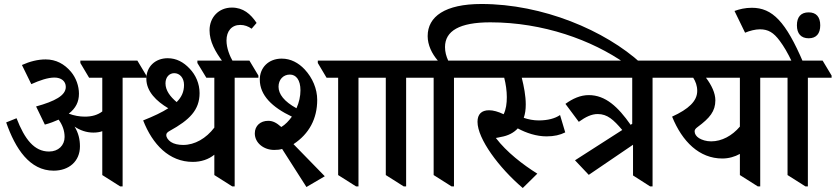

<svg xmlns="http://www.w3.org/2000/svg" viewBox="-20 -928 4191 963"><path d="M249 -72C326 -72 381 -119 381 -194C381 -230 373 -262 354 -293C382 -274 414 -263 448 -263C464 -263 480 -265 493 -270V-50L583 7H595V-538H714V-549L669 -624H383V-612L427 -538H493V-369C471 -352 442 -343 406 -343C379 -343 351 -348 325 -358C360 -385 376 -417 376 -458C376 -496 362 -537 336 -568C303 -607 261 -630 209 -630C170 -630 130 -620 90 -602L137 -506C179 -525 220 -539 253 -539C287 -539 310 -521 310 -492C310 -449 255 -420 161 -394L205 -303C231 -310 254 -319 274 -328C293 -302 304 -273 304 -241C304 -199 273 -168 226 -168C152 -168 104 -229 63 -335L11 -314C57 -182 129 -72 249 -72Z M947 -116C989 -116 1027 -129 1055 -152V-50L1145 7H1157V-538H1276V-549L1231 -624H970V-612L1015 -538H1055V-288C1014 -234 957 -201 899 -201C874 -201 852 -206 837 -216C823 -226 814 -238 814 -251C814 -259 819 -265 832 -272C930 -326 981 -376 981 -461C981 -508 962 -552 931 -584C901 -616 865 -636 821 -636C759 -636 714 -594 714 -533C714 -469 765 -420 824 -385C793 -365 751 -345 698 -324C745 -204 828 -116 947 -116ZM810 -510C810 -542 830 -561 854 -561C881 -561 903 -538 903 -502C903 -468 891 -441 866 -416C834 -443 810 -474 810 -510Z M1150 -616C1132 -647 1116 -687 1116 -725C1116 -772 1142 -803 1185 -803C1206 -803 1225 -796 1242 -784L1267 -813C1237 -858 1200 -890 1143 -890C1077 -890 1031 -841 1031 -776C1031 -720 1059 -669 1099 -616Z M1517 10 1609 -44 1452 -205C1531 -257 1571 -333 1571 -427C1571 -482 1548 -537 1508 -580C1477 -613 1438 -634 1393 -634C1327 -634 1283 -589 1283 -529C1283 -450 1345 -390 1444 -343C1429 -322 1411 -303 1391 -291C1366 -313 1348 -322 1325 -322C1287 -322 1258 -298 1258 -259C1258 -211 1303 -176 1355 -176C1370 -176 1383 -177 1395 -181ZM1766 7H1778V-538H1897V-549L1852 -624H1574V-612L1618 -538H1676V-50ZM1377 -493C1377 -528 1400 -554 1434 -554C1465 -554 1487 -527 1487 -475C1487 -445 1480 -414 1467 -385C1405 -419 1377 -456 1377 -493Z M2005 7H2017V-538H2136V-549L2091 -624H1795V-613L1840 -538H1915V-50Z M2245 7H2257V-538H2376V-549L2331 -624H2228C2218 -646 2212 -668 2212 -692C2212 -773 2285 -816 2439 -816C2704 -816 2949 -727 3117 -609H3197C3015 -776 2701 -908 2395 -908C2212 -908 2125 -845 2125 -747C2125 -702 2146 -659 2176 -624H2035V-613L2080 -538H2155V-50Z M2602 15 2675 -57C2603 -102 2521 -165 2467 -236C2475 -237 2482 -239 2492 -241C2528 -247 2557 -262 2577 -284C2619 -261 2671 -244 2721 -244C2760 -244 2789 -251 2815 -264L2789 -351C2764 -334 2728 -324 2682 -324C2656 -324 2630 -329 2607 -337C2614 -357 2617 -379 2617 -404C2617 -447 2608 -494 2597 -538H2806V-549L2762 -624H2275V-612L2320 -538H2509C2517 -507 2522 -472 2522 -441C2522 -409 2518 -379 2506 -355C2479 -368 2454 -375 2433 -375C2395 -375 2375 -355 2375 -317C2375 -232 2482 -87 2602 15Z M2933 -51 3155 -202V-48L3241 7H3253V-538H3372V-549L3327 -624H2716V-612L2761 -538H3151V-307L3143 -302C3080 -392 3017 -451 2933 -451C2892 -451 2853 -434 2816 -407L2883 -317C2918 -342 2947 -356 2978 -356C3026 -356 3057 -328 3101 -276L2864 -124Z M3603 -133C3635 -133 3666 -142 3691 -156V-50L3781 7H3793V-538H3912V-549L3867 -624H3270V-612L3315 -538H3457C3469 -519 3477 -498 3477 -472C3477 -421 3434 -381 3351 -343C3402 -217 3488 -133 3603 -133ZM3486 -235C3472 -244 3464 -256 3464 -269C3464 -277 3468 -283 3479 -291C3540 -336 3568 -370 3568 -425C3568 -461 3549 -501 3521 -538H3691V-293C3652 -247 3600 -219 3547 -219C3522 -219 3501 -226 3486 -235Z M4020 7H4032V-538H4151V-549L4106 -624H3810V-613L3855 -538H3930V-50Z M3954 -614H4009C3921 -820 3854 -889 3751 -889C3717 -889 3689 -882 3664 -873L3717 -764C3741 -774 3769 -781 3791 -781C3833 -781 3860 -765 3891 -723C3911 -696 3930 -665 3954 -614ZM4036 -736C4074 -736 4094 -759 4094 -801C4094 -843 4074 -866 4036 -866C3997 -866 3977 -843 3977 -801C3977 -759 3998 -736 4036 -736Z"/></svg>

Font: Noto Serif Devanagari SemiCondensed SemiBold
Style: Regular
Weight: 600
Width: 4
Designer: Universal Thirst, Indian Type Foundry and the Monotype Design Team
Foundry: Monotype Imaging Inc.
Version: Version 2.004